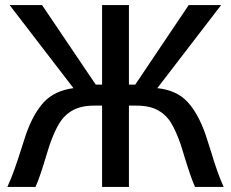

<svg xmlns="http://www.w3.org/2000/svg" viewBox="-20 -710 912 758"><path d="M383 -376V-690H489V-376H514L725 -690H853L601 -362Q677 -354 719.5 -308.5Q762 -263 791 -180Q801 -150 813 -112Q839 -24 863 28H750Q734 -7 709 -89L694 -138Q676 -190 656.5 -223Q637 -256 604 -274.5Q571 -293 519 -293H489V28H383V-293H352Q300 -293 267 -274.5Q234 -256 214 -223Q194 -190 176 -138L165 -103Q138 -11 120 28H9Q24 -4 38 -44Q52 -84 64 -122L82 -178Q111 -261 153 -306.5Q195 -352 270 -362L18 -690H146L358 -376Z"/></svg>

Font: Gmarket Sans TTF Medium
Style: Regular
Weight: 500
Designer: Creative Director : Sungho Lee; Art Director : Kiwoong Choi; Project Manager : Sori Yang, Jongwook Yoon; Font Designer :
Foundry: Sandoll Inc.
Version: Version 1.000;hotconv 1.0.109;makeotfexe 2.5.65596